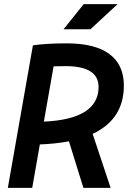

<svg xmlns="http://www.w3.org/2000/svg" viewBox="-20 -914 626 934"><path d="M18.1 0 140.1 -693.4Q204.6 -703.1 305.2 -703.1Q441.9 -703.1 512.2 -651.1Q582.5 -599.1 582.5 -497.6Q582.5 -334 430.7 -262.7L518.1 0H385.7L315.4 -226.6Q252 -214.4 173.8 -211.4L136.7 0ZM193.4 -322.3Q459.5 -334.5 459.5 -491.2Q459.5 -592.3 298.8 -592.3Q268.6 -592.3 240.7 -591.3ZM289.1 -771.5 387.2 -894H552.2L419.9 -771.5Z"/></svg>

Font: Cascadia Code NF SemiBold
Style: Italic
Weight: 600
Italic angle: -10°
Monospace: yes
Designer: Aaron Bell
Foundry: Saja Typeworks
Version: Version 2404.023; ttfautohint (v1.8.4)